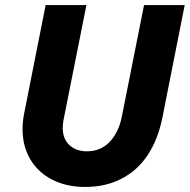

<svg xmlns="http://www.w3.org/2000/svg" viewBox="-20 -740 759 768"><path d="M70.3 -223.1Q70.3 -254.9 76.7 -286.6L162.6 -719.7H325.7L233.9 -259.3Q231 -243.2 231 -228.5Q231 -185.1 257.3 -159.9Q283.7 -134.8 328.6 -134.8Q382.3 -134.8 418.5 -172.4Q454.6 -210 467.3 -273.4L556.2 -719.7H718.8L629.4 -268.6Q611.8 -181.6 570.6 -119.6Q529.3 -57.6 465.8 -24.9Q402.3 7.8 320.3 7.8Q246.1 7.8 189.5 -21Q132.8 -49.8 101.6 -102.1Q70.3 -154.3 70.3 -223.1Z"/></svg>

Font: Reddit Sans Fudge ExBold Italic
Style: Regular
Weight: 800
Italic angle: -11.25°
Designer: Stephen Hutchings
Version: Version 1.013